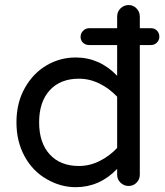

<svg xmlns="http://www.w3.org/2000/svg" viewBox="-20 -739 661 769"><path d="M168.9 -20.5Q112.3 -51.8 79.1 -111.8Q45.9 -171.9 45.9 -249Q45.9 -328.1 80.1 -387.7Q113.3 -446.3 167 -477.5Q220.7 -508.8 283.2 -508.8Q378.9 -508.8 449.2 -435.5V-558.6H336.9Q322.3 -558.6 312.5 -567.9Q302.7 -577.1 302.7 -591.8Q302.7 -605.5 313 -615.7Q323.2 -626 336.9 -626H449.2V-672.9Q449.2 -692.4 462.9 -705.6Q476.6 -718.8 495.1 -718.8Q513.7 -718.8 526.9 -705.1Q540 -691.4 540 -672.9V-626H585Q599.6 -626 608.9 -616.2Q618.2 -606.4 618.2 -591.8Q618.2 -578.1 608.4 -568.4Q598.6 -558.6 585 -558.6H540V-39.1Q540 -20.5 526.9 -7.3Q513.7 5.9 495.1 5.9Q476.6 5.9 462.9 -7.3Q449.2 -20.5 449.2 -39.1V-62.5Q378.9 10.7 283.2 10.7Q223.6 10.7 168.9 -20.5ZM449.2 -146.5V-351.6Q418 -384.8 378.4 -404.3Q338.9 -423.8 295.9 -423.8Q221.7 -423.8 179.2 -377.4Q136.7 -331.1 136.7 -249Q136.7 -167 179.2 -120.6Q221.7 -74.2 295.9 -74.2Q338.9 -74.2 378.4 -93.8Q418 -113.3 449.2 -146.5Z"/></svg>

Font: FakePearl
Style: Regular
Weight: 400
Version: Version 1.2